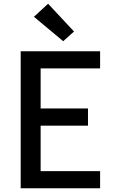

<svg xmlns="http://www.w3.org/2000/svg" viewBox="-20 -1010 640 1030"><path d="M91 0V-735H517V-643H198V-428H452V-336H198V-92H517V0ZM319 -789 162 -920 238 -990 377 -841Z"/></svg>

Font: Iosevka Curly SmBdEx
Style: Regular
Weight: 600
Width: 7
Monospace: yes
Designer: Belleve Invis
Foundry: Belleve Invis
Version: Version 11.1.0; ttfautohint (v1.8.3)